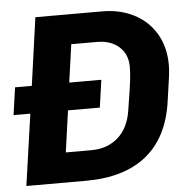

<svg xmlns="http://www.w3.org/2000/svg" viewBox="-54 -736 790 787"><g transform="rotate(-5 341.0 -343.0)"><path d="M648 -443Q648 -423 644 -392.5Q640 -362 630 -294Q609 -148 517.5 -74Q426 0 268 0H23L65 -294H-4L12 -407H81L120 -686H395Q468 -686 525.5 -656.5Q583 -627 615.5 -572Q648 -517 648 -443ZM473 -317Q480 -359 484 -391.5Q488 -424 488 -449Q488 -502 453.5 -532.5Q419 -563 363 -563H257L235 -407H367L351 -294H220L196 -123H301Q367 -123 411 -161.5Q455 -200 466 -272Z"/></g></svg>

Font: Chivo
Style: Bold Italic
Weight: 700
Italic angle: -8.05°
Designer: Hector Gatti
Foundry: Omnibus-Type
Version: Version 1.007